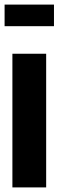

<svg xmlns="http://www.w3.org/2000/svg" viewBox="-28 -816 255 836"><path d="M207 -796V-702H-8V-796ZM26 -582H173V0H26Z"/></svg>

Font: Ranchers
Style: Regular
Weight: 400
Designer: Pablo Impallari, Brenda Gallo
Foundry: Pablo Impallari, Brenda Gallo
Version: Version 1.000; ttfautohint (v0.8) -G 200 -r 50